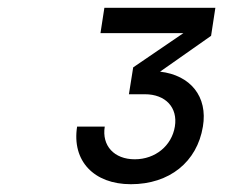

<svg xmlns="http://www.w3.org/2000/svg" viewBox="-20 -850 640 493"><path d="M316 -377C415 -377 486 -434 501 -525C514 -602 469 -657 391 -666L522 -758L533 -830H248L238 -765H451L322 -677L311 -608H352C405 -608 437 -574 429 -525C421 -476 379 -441 326 -441C273 -441 241 -476 249 -525H178C164 -437 221 -377 316 -377Z"/></svg>

Font: JetBrains Mono
Style: Italic
Weight: 400
Italic angle: -9°
Monospace: yes
Designer: Philipp Nurullin, Konstantin Bulenkov
Foundry: JetBrains
Version: Version 2.305